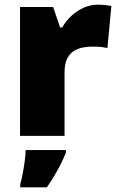

<svg xmlns="http://www.w3.org/2000/svg" viewBox="-20 -583 509 824"><path d="M400 -563Q416 -563 433 -561Q450 -559 458 -557L441 -377Q431 -379 416.5 -381Q402 -383 376 -383Q358 -383 337.5 -379.5Q317 -376 298.5 -365Q280 -354 268.5 -332Q257 -310 257 -272V0H66V-553H208L238 -465H247Q262 -492 286 -514.5Q310 -537 339.5 -550Q369 -563 400 -563ZM263 72Q252 99 240 122.5Q228 146 214 170Q200 194 181 221H67V207Q73 186 78 159Q83 132 86.5 106Q90 80 90 61H263Z"/></svg>

Font: Noto Sans Armenian Black
Style: Regular
Weight: 900
Version: Version 2.007